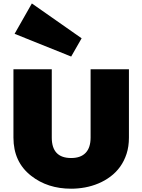

<svg xmlns="http://www.w3.org/2000/svg" viewBox="-20 -1095 838 1130"><path d="M167.5 -1074.7 460.4 -869.6 398.9 -762.2 65.9 -896ZM398.9 -165Q455.1 -165 484.1 -195.6Q513.2 -226.1 513.2 -285.2V-687.5H738.8V-285.2Q738.8 -232.4 724.9 -189.7Q710.9 -147 686.8 -113.5Q662.6 -80.1 629.9 -55.7Q597.2 -31.2 559.3 -15.4Q521.5 0.5 480.5 8.1Q439.5 15.6 398.9 15.6Q259.8 15.6 163.1 -60.5Q59.1 -141.6 59.1 -285.2V-687.5H284.7V-285.2Q284.7 -165 398.9 -165Z"/></svg>

Font: Paytone One
Style: Regular
Weight: 400
Designer: vernon adams
Foundry: vernon adams
Version: 1.000